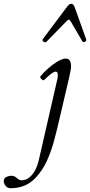

<svg xmlns="http://www.w3.org/2000/svg" viewBox="-170 -726 477 1016"><path d="M-114 270Q-130 270 -140 258Q-150 246 -150 233Q-150 217 -136.5 210.5Q-123 204 -110 204Q-94 204 -81 216Q-69 228 -56 228Q-32 228 -13.5 212Q5 196 17 172.5Q29 149 34 127L133 -305Q134 -310 135 -316.5Q136 -323 136 -330Q136 -347 124 -347Q117 -347 102 -336.5Q87 -326 64 -303Q59 -298 49.5 -307Q40 -316 44 -322Q58 -340 82.5 -362Q107 -384 133.5 -400Q160 -416 178 -416Q206 -416 206 -375Q206 -359 196 -316L138 -68Q127 -21 113 29.5Q99 80 77 127.5Q55 175 21 212Q-31 270 -114 270ZM77 -506Q70 -499 60.5 -505.5Q51 -512 58 -521L184 -689Q196 -706 208 -706Q218 -706 226 -686L286 -518Q289 -511 280 -505.5Q271 -500 266 -507L207 -608Q199 -622 195 -622Q189 -622 178 -610Z"/></svg>

Font: Junicode
Style: Italic
Weight: 400
Italic angle: -11°
Designer: Peter S. Baker
Version: Version 2.100; ttfautohint (v1.8.4)